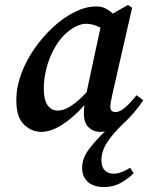

<svg xmlns="http://www.w3.org/2000/svg" viewBox="-20 -519 599 776"><path d="M157 -161Q157 -115 172.5 -93.5Q188 -72 214 -72Q237 -72 265 -89.5Q293 -107 330 -146L386 -407Q373 -414 358.5 -418.5Q344 -423 329 -423Q287 -423 239 -377Q216 -354 197 -318.5Q178 -283 167.5 -242Q157 -201 157 -161ZM312 160Q312 120 339.5 84Q367 48 404 12Q400 13 395.5 13.5Q391 14 386 14Q357 14 338 -4.5Q319 -23 319 -60Q319 -69 319.5 -77.5Q320 -86 321 -94Q279 -46 233 -16Q187 14 146 14Q108 14 77 -15.5Q46 -45 46 -114Q46 -167 66 -221Q86 -275 120 -323.5Q154 -372 196 -410.5Q238 -449 283 -471Q328 -493 369 -493Q389 -493 405 -485.5Q421 -478 436 -464L497 -499L514 -488L434 -137Q426 -103 426 -87Q426 -66 447 -66Q464 -66 485.5 -84.5Q507 -103 532 -134L559 -114Q543 -89 522 -64.5Q501 -40 477 -18Q438 19 414 55Q390 91 390 129Q390 156 403.5 169.5Q417 183 438 183Q455 183 473 176Q491 169 506 159L520 181Q500 202 469.5 219.5Q439 237 401 237Q358 237 335 216Q312 195 312 160Z"/></svg>

Font: Source Serif Pro SemiBold
Style: Italic
Weight: 600
Italic angle: -12°
Designer: Frank Grießhammer
Foundry: Adobe Systems Incorporated
Version: Version 3.001;hotconv 1.0.111;makeotfexe 2.5.65597